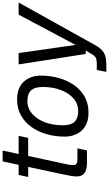

<svg xmlns="http://www.w3.org/2000/svg" viewBox="302 -996 844 1489"><g transform="rotate(-90 724.5 -252.0)"><path d="M208 0Q149 0 124.5 -20.5Q100 -41 100 -80Q100 -100 105.5 -129.5Q111 -159 116 -184L174 -456H96L112 -530H190L217 -654H301L274 -530H415L399 -456H259L198 -173Q194 -155 191 -137.5Q188 -120 188 -106Q188 -74 230 -74H318L302 0Z M595 12Q505 12 457 -40Q409 -92 409 -174Q409 -245 427.5 -311Q446 -377 482.5 -429Q519 -481 573 -511.5Q627 -542 697 -542Q787 -542 834.5 -490.5Q882 -439 882 -356Q882 -285 863.5 -219Q845 -153 809 -101Q773 -49 719.5 -18.5Q666 12 595 12ZM607 -68Q663 -68 705 -104.5Q747 -141 770.5 -203Q794 -265 794 -342Q794 -405 767.5 -433.5Q741 -462 685 -462Q629 -462 586.5 -425.5Q544 -389 520.5 -327Q497 -265 497 -188Q497 -124 524.5 -96Q552 -68 607 -68Z M911 150 926 76H977Q1004 76 1019 69Q1034 62 1047 40L1077 -10H1050L969 -530H1057L1120 -88L1355 -530H1449L1116 68Q1090 114 1058 132Q1026 150 966 150Z"/></g></svg>

Font: Geist Regular
Style: Italic
Weight: 400
Italic angle: -12°
Designer: Basement.studio, Andrés Briganti, Mateo Zaragoza
Foundry: Basement.studio, Vercel, Andrés Briganti, Guido Ferreyra, Mateo Zaragoza
Version: Version 1.500; ttfautohint (v1.8.4.7-5d5b)